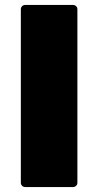

<svg xmlns="http://www.w3.org/2000/svg" viewBox="-20 -754 396 774"><path d="M82 0Q74 0 69 -5Q64 -10 64 -18V-716Q64 -724 69 -729Q74 -734 82 -734H274Q282 -734 287 -729Q292 -724 292 -716V-18Q292 -10 287 -5Q282 0 274 0Z"/></svg>

Font: LINE Seed Sans TH App Heavy
Style: Regular
Weight: 900
Designer: Dalton Maag Ltd | Thai characters by Cadson Demak Co.,Ltd.
Foundry: Dalton Maag Ltd
Version: Version 1.003